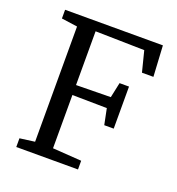

<svg xmlns="http://www.w3.org/2000/svg" viewBox="-106 -637 670 725"><g transform="rotate(20 229.0 -275.0)"><path d="M38 0V-35L98 -43V-506L34 -515V-550H427L434 -426H388L367 -509L170 -513V-297L309 -299L322 -360H360V-191H322L309 -255L170 -257V-43L286 -35V0Z"/></g></svg>

Font: Aikya
Style: Regular
Weight: 400
Designer: Neelakash Kshetrimayum (Latin subset based on Merriweather by Eben Sorkin)
Foundry: Brand New Type
Version: Version 1.00 b005